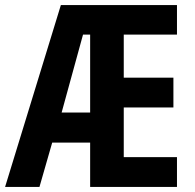

<svg xmlns="http://www.w3.org/2000/svg" viewBox="-20 -785 764 754"><path d="M675 -51H334V-225H185L135 -51H0L219 -765H675V-649H466V-480H661V-363H466V-168H675ZM222 -343H334V-649H306Z"/></svg>

Font: Noto Sans Tamil UI ExtraCondensed
Style: Bold
Weight: 700
Width: 2
Designer: Jelle Bosma - Monotype Design Team
Foundry: Monotype Imaging Inc.
Version: Version 2.004; ttfautohint (v1.8.4.7-5d5b)